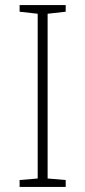

<svg xmlns="http://www.w3.org/2000/svg" viewBox="-20 -734 334 754"><path d="M238 0H57V-27L128 -33V-680L57 -688V-714H238V-688L167 -680V-33L238 -27Z"/></svg>

Font: Noto Sans Gujarati UI ExtraLight
Style: Regular
Weight: 200
Designer: Jelle Bosma - Monotype Design Team, Universal Thirst
Foundry: Monotype Imaging Inc.
Version: Version 2.106; ttfautohint (v1.8.4.7-5d5b)